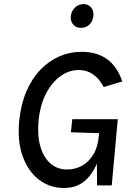

<svg xmlns="http://www.w3.org/2000/svg" viewBox="-20 -902 634 934"><path d="M291.5 12.5Q222.5 12.5 169.8 -27.8Q117 -68 90.5 -141.2Q64 -214.5 73.5 -314Q81.5 -394.5 108.2 -457Q135 -519.5 176.2 -562.5Q217.5 -605.5 268.8 -627.8Q320 -650 376.5 -650Q450 -650 499.5 -615.2Q549 -580.5 575 -506L484.5 -478.5Q462.5 -520 432.2 -540.8Q402 -561.5 363.5 -561.5Q316.5 -561.5 274.5 -531.8Q232.5 -502 203.8 -446.5Q175 -391 167.5 -314Q161 -243.5 176 -190.5Q191 -137.5 224.5 -107.5Q258 -77.5 307 -77.5Q346 -77.5 379.5 -96.2Q413 -115 435 -152Q457 -189 461 -244Q462 -251.5 461.5 -259.2Q461 -267 458.5 -280L484.5 -253.5L325 -258.5L331.5 -322H553L523.5 0H452Q451.5 -30.5 451.8 -61.2Q452 -92 451 -122.5L458 -124Q435.5 -59.5 394.2 -23.5Q353 12.5 291.5 12.5ZM374 -766.5Q350 -766.5 336 -782.8Q322 -799 324.5 -823Q326.5 -846.5 343.8 -864.2Q361 -882 387.5 -882Q408.5 -882 422.5 -866.5Q436.5 -851 434.5 -825.5Q431.5 -798 414.8 -782.2Q398 -766.5 374 -766.5Z"/></svg>

Font: Karla Medium
Style: Italic
Weight: 500
Italic angle: -8°
Designer: Jonathan Pinhorn
Version: Version 2.001